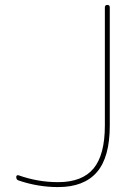

<svg xmlns="http://www.w3.org/2000/svg" viewBox="-20 -750 547 780"><path d="M55 -17Q46 -20 46 -31Q46 -35 48.5 -37Q51 -39 55 -38Q134 -10 216 -10Q314 -10 360 -65.5Q406 -121 406 -240V-720Q406 -730 416 -730Q426 -730 426 -720V-240Q426 -111 373.5 -50.5Q321 10 216 10Q134 10 55 -17Z"/></svg>

Font: Rounded Mplus 1c Thin
Style: Regular
Weight: 250
Version: Version 1.059.20150529